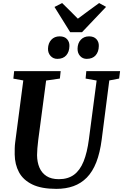

<svg xmlns="http://www.w3.org/2000/svg" viewBox="-20 -1198 788 1228"><path d="M679 -683.5 630.5 -306Q619.5 -220.5 595.8 -160Q572 -99.5 535.2 -62.2Q498.5 -25 449.8 -7.5Q401 10 340.5 10Q244.5 10 186.2 -18.5Q128 -47 101.5 -96.5Q75 -146 74 -209.5Q74 -228.5 74.2 -248.8Q74.5 -269 77.5 -290.5L129 -683.5L65.5 -695L70.5 -743H368L363 -695.5L275 -683L224.5 -302Q221 -273.5 219 -248.8Q217 -224 217 -205.5Q217.5 -161 232.2 -126.2Q247 -91.5 277.5 -71.8Q308 -52 356.5 -52Q414.5 -52 453 -80.2Q491.5 -108.5 514.5 -165.2Q537.5 -222 548.5 -306.5L598 -683L527.5 -695.5L532 -743H748L742 -695.5ZM346.5 -821.5Q320.5 -821.5 303.5 -840.2Q286.5 -859 287 -886.5Q288 -922 308.2 -943.8Q328.5 -965.5 361.5 -965.5Q393 -965.5 409 -947.5Q425 -929.5 424 -903.5Q423.5 -867 403.8 -844.2Q384 -821.5 346.5 -821.5ZM534.5 -821.5Q508.5 -821.5 492 -840.2Q475.5 -859 476 -886.5Q476.5 -922 496.8 -943.8Q517 -965.5 549.5 -965.5Q580.5 -965.5 596.8 -947.5Q613 -929.5 612 -903.5Q611.5 -867 591.8 -844.2Q572 -821.5 534.5 -821.5ZM429 -992 328.5 -1153.5 377.5 -1178.5Q403 -1153.5 428.2 -1128.5Q453.5 -1103.5 478 -1078.5Q512 -1104 545.8 -1128.8Q579.5 -1153.5 614 -1178.5L658.5 -1154L504.5 -992Z"/></svg>

Font: Merriweather 24pt
Style: Bold Italic
Weight: 700
Italic angle: -7.8°
Designer: Eben Sorkin
Foundry: Eben Sorkin
Version: Version 2.101